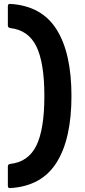

<svg xmlns="http://www.w3.org/2000/svg" viewBox="-20 -809 434 978"><path d="M33 149Q20 151 20 137V40Q20 27 32 26Q124 16 165 -67Q206 -150 206 -320Q206 -490 165 -573Q124 -656 32 -666Q20 -668 20 -680V-777Q20 -791 33 -789Q193 -779 268.5 -658.5Q344 -538 344 -320Q344 -102 268.5 18.5Q193 139 33 149Z"/></svg>

Font: LINE Seed Sans App
Style: Bold
Weight: 700
Designer: LINE VX Design & Dalton Maag Ltd & Sandoll Inc
Foundry: Dalton Maag Ltd
Version: Version 1.003